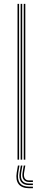

<svg xmlns="http://www.w3.org/2000/svg" viewBox="-20 -820 220 986"><path d="M102 0V-800H110V0ZM70 0V-800H78V0ZM86 0V-800H94V0ZM80 30 74 65.5Q68 101.5 82.1 120Q96.2 138.5 129 138.5H149V146.5H129Q92 146.5 75.8 125.6Q59.5 104.8 66 65.5L72 30ZM110 30 104 65.5Q100.8 85.2 107.2 95.9Q113.8 106.5 129 106.5H149V114.5H129Q110 114.5 101.1 101.6Q92.2 88.8 96 65.5L102 30ZM95 30 89 65.5Q84.2 93.8 94.5 108.1Q104.8 122.5 129 122.5H149V130.5H129Q100.8 130.5 88.2 113.8Q75.8 97 81 65.5L87 30Z"/></svg>

Font: Big Shoulders Inline Text Thin Thin
Style: Regular
Weight: 250
Version: Version 2.002